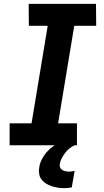

<svg xmlns="http://www.w3.org/2000/svg" viewBox="-20 -755 540 998"><path d="M30 0V-114H144L228 -621H130L129 -735H479L480 -621H366L282 -114H380V0ZM314 223Q297 223 280.5 220.5Q264 218 248 212.5Q232 207 218.5 198.5Q205 190 195.5 177.5Q186 165 183.5 148.5Q181 132 184 115Q187 94 197 74Q207 54 221.5 37Q236 20 254.5 6.5Q273 -7 292.5 -16.5Q312 -26 333 -32Q354 -38 375 -40L369 0Q354 6 341 16.5Q328 27 318.5 40Q309 53 301 67.5Q293 82 291 97Q289 106 292 114.5Q295 123 303 128Q311 133 320 135Q329 137 339 137Q346 137 353 136Q360 135 368 133L353 219Q344 221 334 222Q324 223 314 223Z"/></svg>

Font: Iosevka Term Curly Hv Obl
Style: Regular
Weight: 900
Italic angle: -9°
Designer: Belleve Invis
Foundry: Belleve Invis
Version: Version 32.3.0